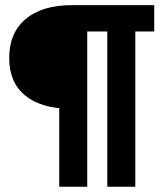

<svg xmlns="http://www.w3.org/2000/svg" viewBox="-20 -713 626 733"><path d="M250 -297.9Q138.2 -297.9 76.7 -347.9Q15.1 -397.9 15.1 -491.7Q15.1 -586.9 77.6 -640.1Q140.1 -693.4 255.9 -693.4ZM206.1 0V-627.9H313V0ZM389.6 0V-693.4H496.6V0ZM246.1 -592.8 253.4 -693.4H568.8V-592.8Z"/></svg>

Font: Cascadia Mono Medium
Style: Regular
Weight: 500
Monospace: yes
Designer: Aaron Bell
Foundry: Saja Typeworks
Version: Version 2407.024